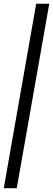

<svg xmlns="http://www.w3.org/2000/svg" viewBox="-41 -802 281 1018"><path d="M47.9 195.8H-21L150.9 -782.2H220.2Z"/></svg>

Font: Creato Display
Style: Italic
Weight: 400
Italic angle: -10°
Version: Version 1.000